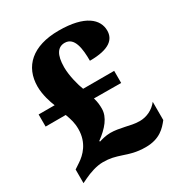

<svg xmlns="http://www.w3.org/2000/svg" viewBox="-173 -844 914 975"><g transform="rotate(-30 284.5 -357.0)"><path d="M400 10C483 10 519 -32 545 -65V-172C519 -138 479 -120 440 -120C409 -120 384 -127 360 -132C331 -138 306 -143 279 -143C253 -143 225 -135 213 -131L210 -135C266 -176 304 -221 304 -271C304 -290 303 -309 295 -336L454 -335V-406H272C260 -435 243 -499 243 -548C243 -623 267 -655 307 -655C364 -655 373 -583 373 -512C490 -512 526 -551 526 -601C526 -667 466 -724 312 -724C157 -724 77 -648 77 -531C77 -483 94 -432 105 -406H11V-335H129C141 -302 149 -278 149 -241C149 -159 100 -114 67 -92L34 -70V10L61 -3C92 -18 135 -33 172 -33C214 -33 238 -26 278 -13C308 -3 344 10 400 10Z"/></g></svg>

Font: UArctic Serif Black
Style: Regular
Weight: 900
Designer: Customization by Puisto advertising & original work Monotype Design Team
Foundry: Monotype Imaging Inc.
Version: Version 2.004